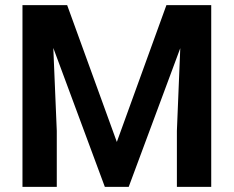

<svg xmlns="http://www.w3.org/2000/svg" viewBox="-20 -731 915 751"><path d="M67.9 0H202.1V-219.2L188.5 -543.5L390.1 0H483.4L685.1 -542.5L671.9 -219.2V0H806.2V-710.9H630.9L437 -175.8L242.7 -710.9H67.9Z"/></svg>

Font: Vazirmatn SemiBold
Style: Regular
Weight: 600
Designer: Saber Rastikerdar
Foundry: Saber Rastikerdar
Version: Version 33.003